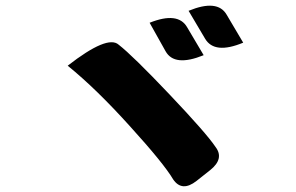

<svg xmlns="http://www.w3.org/2000/svg" viewBox="-20 -735 1040 675"><path d="M506 -655Q606 -695 638 -639L696 -541Q593 -499 562 -555L506 -655ZM643 -697Q745 -739 777 -683L835 -585Q734 -543 701 -599L643 -697ZM218 -504Q358 -613 397 -578Q446 -540 576 -403Q706 -266 738 -218Q769 -177 719 -137L671 -99Q620 -59 589 -104Q556 -160 437 -291Q318 -423 218 -504Z"/></svg>

Font: Swei Half Moon CJK SC
Style: Black
Weight: 900
Version: Version 2.071